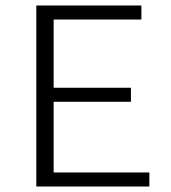

<svg xmlns="http://www.w3.org/2000/svg" viewBox="-20 -678 621 698"><path d="M523 -51V0H112V-658H494V-607H175V-359H456V-308H175V-51Z"/></svg>

Font: Isabella Sans
Style: Regular
Weight: 400
Designer: Original fonts by Christian Thalmann (Catharsis Fonts), Modifications by Cristiano Sobral
Version: Version 0.002;July 12, 2020;FontCreator 13.0.0.2655 64-bit; 